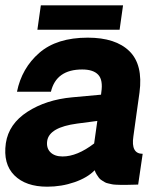

<svg xmlns="http://www.w3.org/2000/svg" viewBox="-22 -696 619 724"><path d="M429 -584H119L132 -676H442ZM156 8Q75 8 32 -35Q-11 -78 0 -156Q11 -229 81.5 -274.5Q152 -320 250 -329L359 -339L360 -348Q367 -394 348.5 -414Q330 -434 288 -434Q190 -434 170 -350H42Q60 -439 126 -496.5Q192 -554 309 -554Q414 -554 466 -503Q518 -452 504 -347Q500 -320 492.5 -265Q485 -210 481 -182Q471 -116 516 -116L499 0Q494 0 480.5 0.5Q467 1 459 1Q458 1 445.5 1Q433 1 430 1Q427 1 416 0.5Q405 0 401 -1Q397 -2 387.5 -4Q378 -6 374 -8.5Q370 -11 362.5 -15.5Q355 -20 351 -25.5Q347 -31 342.5 -38Q338 -45 335 -54Q308 -26 259 -9Q210 8 156 8ZM214 -106Q269 -106 333 -155L345 -240L269 -230Q164 -216 156 -165Q152 -138 168 -122Q184 -106 214 -106Z"/></svg>

Font: Oakes Grotesk Bold
Style: Italic
Weight: 700
Italic angle: -8°
Designer: Samuel Oakes
Foundry: Samuel Oakes
Version: Version 1.000;PS 001.000;hotconv 1.0.88;makeotf.lib2.5.64775